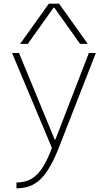

<svg xmlns="http://www.w3.org/2000/svg" viewBox="-20 -810 590 1050"><path d="M70 188Q119 188 153.5 167Q188 146 215.5 102Q243 58 268 -13L269 11L46 -520H84L279 -47H283L466 -520H504L299 5Q270 77 238.5 125Q207 173 166.5 196.5Q126 220 70 220ZM90 -570 247 -790H303L460 -570H418L277 -768H273L132 -570Z"/></svg>

Font: M PLUS Code Latin SemiExpanded ExtraLight
Style: Regular
Weight: 250
Width: 6
Designer: Coji Morishita
Foundry: UNDERFOREST DESIGN
Version: Version 1.002; ttfautohint (v1.8.3)